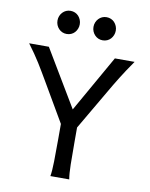

<svg xmlns="http://www.w3.org/2000/svg" viewBox="-99 -1005 844 1077"><g transform="rotate(10 322.5 -466.5)"><path d="M129.4 -712.9 322.3 -390.1 505.4 -712.9H617.7Q596.2 -682.1 579.6 -657Q563 -631.8 549.1 -609.4Q535.2 -586.9 522.2 -565.4Q509.3 -543.9 495.6 -520L363.8 -294.4V-212.4Q363.8 -140.1 364.7 -84.7Q365.7 -29.3 371.1 0H263.7Q269 -29.3 270 -84.7Q271 -140.1 271 -212.4V-298.3L141.6 -520Q127.4 -543.9 114 -566.9Q100.6 -589.8 85.9 -613.3Q71.3 -636.7 54.4 -661.1Q37.6 -685.5 17.1 -712.9ZM151.4 -866.7Q151.4 -880.4 156.2 -892.3Q161.1 -904.3 169.7 -913.3Q178.2 -922.4 189.7 -927.5Q201.2 -932.6 214.8 -932.6Q228.5 -932.6 240.2 -927.5Q252 -922.4 260.3 -913.3Q268.6 -904.3 273.4 -892.3Q278.3 -880.4 278.3 -866.7Q278.3 -853 273.4 -841.1Q268.6 -829.1 260.3 -820.1Q252 -811 240.2 -805.9Q228.5 -800.8 214.8 -800.8Q201.2 -800.8 189.7 -805.9Q178.2 -811 169.7 -820.1Q161.1 -829.1 156.2 -841.1Q151.4 -853 151.4 -866.7ZM356.4 -866.7Q356.4 -880.4 361.3 -892.3Q366.2 -904.3 374.8 -913.3Q383.3 -922.4 394.8 -927.5Q406.2 -932.6 419.9 -932.6Q433.6 -932.6 445.3 -927.5Q457 -922.4 465.3 -913.3Q473.6 -904.3 478.5 -892.3Q483.4 -880.4 483.4 -866.7Q483.4 -853 478.5 -841.1Q473.6 -829.1 465.3 -820.1Q457 -811 445.3 -805.9Q433.6 -800.8 419.9 -800.8Q406.2 -800.8 394.8 -805.9Q383.3 -811 374.8 -820.1Q366.2 -829.1 361.3 -841.1Q356.4 -853 356.4 -866.7Z"/></g></svg>

Font: Andika Eur
Style: Regular
Weight: 400
Designer: Victor Gaultney, Annie Olsen, Julie Remington, Don Collingsworth, Eric Hays, Becca Hirsbrunner
Foundry: SIL International
Version: Version 5.000